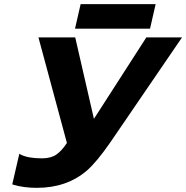

<svg xmlns="http://www.w3.org/2000/svg" viewBox="-20 -894 896 924"><path d="M684 -714H856L511 -209Q446 -115 398 -73Q301 10 157 10Q95 10 44 -5L39 -7L73 -154L82 -149Q117 -132 182 -132Q225 -132 251 -150Q277 -168 302 -206L165 -714H342L432 -322L681 -709ZM341 -756 368 -874H729L702 -756Z"/></svg>

Font: Passageway
Style: BdIt
Weight: 700
Foundry: Ascender Corporation
Version: Version 1.11